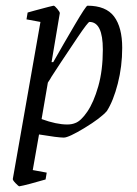

<svg xmlns="http://www.w3.org/2000/svg" viewBox="-20 -474 481 674"><path d="M409 -306Q409 -241 393.5 -180.5Q378 -120 355 -84Q333 -59 277 -25Q221 9 204 9Q183 9 117 -2L95 123L144 132L140 156Q113 164 86.5 171Q60 178 48 180Q45 180 34.5 169Q24 158 25 154L122 -397L73 -406L77 -430L102 -437Q165 -454 168 -454Q172 -454 181 -443Q190 -432 190 -428L161 -256H167Q202 -318 242 -386Q282 -454 287 -454Q352 -454 380.5 -416Q409 -378 409 -306ZM341 -300Q341 -397 294 -397Q289 -397 252.5 -343Q216 -289 193 -254Q170 -219 161 -205Q158 -199 148 -184L126 -56Q178 -37 216 -37Q232 -37 244 -42Q264 -49 286.5 -82Q309 -115 325 -171Q341 -227 341 -300Z"/></svg>

Font: Grenze Light
Style: Italic
Weight: 300
Italic angle: -10°
Designer: Renata Polastri
Foundry: Omnibus-Type
Version: Version 1.002; ttfautohint (v1.8)